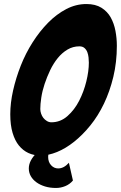

<svg xmlns="http://www.w3.org/2000/svg" viewBox="-20 -768 600 953"><path d="M181 4Q148 4 121 -8.5Q94 -21 74 -45.5Q54 -70 42.5 -108.5Q31 -147 31 -201Q31 -257 45 -319Q59 -381 83 -442Q107 -503 142 -558Q177 -613 219 -655.5Q261 -698 309 -723Q357 -748 409 -748Q454 -748 483.5 -729.5Q513 -711 529.5 -681.5Q546 -652 553 -615Q560 -578 560 -541Q560 -459 542.5 -386.5Q525 -314 496 -253.5Q467 -193 428.5 -145.5Q390 -98 348 -64.5Q306 -31 263 -13.5Q220 4 181 4ZM235 -161Q280 -161 315 -192Q350 -223 373 -268Q396 -313 408.5 -364Q421 -415 421 -457Q421 -469 419.5 -483Q418 -497 413.5 -509Q409 -521 399.5 -529.5Q390 -538 374 -538Q342 -538 315 -522Q288 -506 266.5 -479.5Q245 -453 229 -419.5Q213 -386 201.5 -351.5Q190 -317 185 -284Q180 -251 180 -227Q180 -216 184 -204Q188 -192 195 -183Q202 -174 212.5 -167.5Q223 -161 235 -161ZM258 165Q228 165 203.5 157.5Q179 150 161 137Q143 124 133 106.5Q123 89 123 68Q123 29 163 -10Q164 -10 173 -11.5Q182 -13 194 -15Q206 -17 223 -19Q219 -1 219 11Q219 36 233.5 52Q248 68 269 68Q297 68 322 40L342 128Q326 147 303.5 156Q281 165 258 165Z"/></svg>

Font: Bangers
Style: Regular
Weight: 400
Designer: vernon adams
Foundry: Vernon Adams
Version: Version 2.000